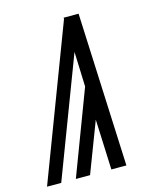

<svg xmlns="http://www.w3.org/2000/svg" viewBox="-111 -812 722 888"><g transform="rotate(-15 250.0 -367.5)"><path d="M311 0 301 -241 209 0H141L293 -402L287 -569L71 0H3L280 -730L279 -735H351L383 0Z"/></g></svg>

Font: Iosevka Fixed
Style: Italic
Weight: 400
Italic angle: -9°
Monospace: yes
Designer: Belleve Invis
Foundry: Belleve Invis
Version: Version 33.2.4